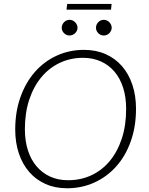

<svg xmlns="http://www.w3.org/2000/svg" viewBox="-20 -976 776 1003"><path d="M59.5 0ZM690.5 -408Q690.5 -314.5 663.2 -238Q636 -161.5 587.5 -107Q539 -52.5 473 -22.5Q407 7.5 330 7.5Q268 7.5 218 -14.8Q168 -37 132.8 -77.5Q97.5 -118 78.5 -174.5Q59.5 -231 59.5 -299.5Q59.5 -392.5 87 -469.2Q114.5 -546 162.8 -600.8Q211 -655.5 276.8 -685.5Q342.5 -715.5 419 -715.5Q481.5 -715.5 531.8 -693.2Q582 -671 617.2 -630.5Q652.5 -590 671.5 -533.2Q690.5 -476.5 690.5 -408ZM639 -407Q639 -468.5 623.2 -517.8Q607.5 -567 578 -601.8Q548.5 -636.5 506.8 -655.2Q465 -674 413.5 -674Q348.5 -674 293 -648Q237.5 -622 196.8 -573.5Q156 -525 133 -456Q110 -387 110 -301Q110 -239.5 126 -190.2Q142 -141 171.5 -106.5Q201 -72 242.5 -53.2Q284 -34.5 335.5 -34.5Q401.5 -34.5 457 -60.2Q512.5 -86 553 -134.5Q593.5 -183 616.2 -251.8Q639 -320.5 639 -407ZM331 -955.5H563L560 -925.5H327.5ZM385 -831Q385 -822.5 381.5 -815.2Q378 -808 372.2 -802.5Q366.5 -797 359 -793.8Q351.5 -790.5 343.5 -790.5Q327 -790.5 314.8 -802.5Q302.5 -814.5 302.5 -831Q302.5 -839.5 305.8 -847Q309 -854.5 314.8 -860.2Q320.5 -866 327.8 -869.2Q335 -872.5 343.5 -872.5Q351.5 -872.5 359 -869.2Q366.5 -866 372.2 -860.2Q378 -854.5 381.5 -847Q385 -839.5 385 -831ZM563.5 -831Q563.5 -822.5 560 -815.2Q556.5 -808 551 -802.5Q545.5 -797 538 -793.8Q530.5 -790.5 522.5 -790.5Q505.5 -790.5 493.5 -802.5Q481.5 -814.5 481.5 -831Q481.5 -848 493.5 -860.2Q505.5 -872.5 522.5 -872.5Q530.5 -872.5 538 -869.2Q545.5 -866 551 -860.2Q556.5 -854.5 560 -847Q563.5 -839.5 563.5 -831Z"/></svg>

Font: Lato Light
Style: Italic
Weight: 300
Italic angle: -7°
Designer: Lukasz Dziedzic
Foundry: tyPoland Lukasz Dziedzic
Version: Version 2.007; 2014-02-27